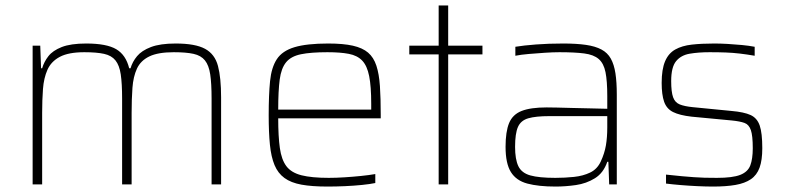

<svg xmlns="http://www.w3.org/2000/svg" viewBox="-20 -678 2888 706"><path d="M100 0V-510H128L131 -427H135Q142 -451 158 -471.5Q174 -492 207 -505Q240 -518 297 -518Q372 -518 407.5 -497Q443 -476 455 -427H460Q467 -451 484 -471.5Q501 -492 535 -505Q569 -518 626 -518Q698 -518 734 -498.5Q770 -479 781.5 -435.5Q793 -392 793 -320V0H758V-315Q758 -371 753 -404.5Q748 -438 733.5 -456Q719 -474 691.5 -480Q664 -486 619 -486Q561 -486 529 -470.5Q497 -455 483.5 -425.5Q470 -396 467 -355Q464 -314 464 -264V0H429V-315Q429 -371 424 -404.5Q419 -438 404.5 -456Q390 -474 362.5 -480Q335 -486 290 -486Q232 -486 200 -469Q168 -452 154.5 -421.5Q141 -391 138 -350.5Q135 -310 135 -264V0Z M1184 8Q1127 8 1088.5 1Q1050 -6 1026 -23.5Q1002 -41 989.5 -71Q977 -101 972.5 -146Q968 -191 968 -254Q968 -329 973 -379.5Q978 -430 998 -460.5Q1018 -491 1063 -504.5Q1108 -518 1187 -518Q1242 -518 1277.5 -510Q1313 -502 1333.5 -484.5Q1354 -467 1364 -436.5Q1374 -406 1377 -361.5Q1380 -317 1380 -256V-243H1003Q1003 -177 1009 -134Q1015 -91 1033 -67Q1051 -43 1088.5 -33.5Q1126 -24 1189 -24Q1216 -24 1247 -26Q1278 -28 1307.5 -31Q1337 -34 1360 -38V-5Q1341 -1 1311.5 2Q1282 5 1249 6.5Q1216 8 1184 8ZM1345 -255V-296Q1345 -360 1337.5 -398Q1330 -436 1312 -455Q1294 -474 1262.5 -480Q1231 -486 1184 -486Q1123 -486 1086.5 -478.5Q1050 -471 1032 -449Q1014 -427 1008.5 -385.5Q1003 -344 1003 -275H1365Z M1593 0V-478H1485V-510H1593V-658H1628V-510H1754V-478H1628V0Z M2023 8Q1960 8 1919 -3Q1878 -14 1858.5 -45.5Q1839 -77 1839 -138Q1839 -194 1852 -225.5Q1865 -257 1898 -270Q1931 -283 1990 -283Q2002 -283 2027 -282.5Q2052 -282 2084.5 -281Q2117 -280 2150.5 -279.5Q2184 -279 2213 -278V-324Q2213 -380 2206.5 -412.5Q2200 -445 2181.5 -461Q2163 -477 2128 -481.5Q2093 -486 2037 -486Q2014 -486 1983.5 -484Q1953 -482 1924 -479.5Q1895 -477 1875 -473V-506Q1905 -511 1951 -514.5Q1997 -518 2051 -518Q2100 -518 2134.5 -513Q2169 -508 2191.5 -496Q2214 -484 2226 -462.5Q2238 -441 2243 -408.5Q2248 -376 2248 -330V0H2220L2217 -83H2213Q2199 -42 2167.5 -22.5Q2136 -3 2097.5 2.5Q2059 8 2023 8ZM2022 -24Q2057 -24 2090.5 -27.5Q2124 -31 2150 -43.5Q2176 -56 2189 -84Q2203 -114 2208 -143.5Q2213 -173 2213 -210V-251H2000Q1950 -251 1922.5 -243Q1895 -235 1884.5 -211Q1874 -187 1874 -138Q1874 -92 1886 -67Q1898 -42 1930 -33Q1962 -24 2022 -24Z M2602 8Q2576 8 2544.5 6.5Q2513 5 2483 2.5Q2453 0 2429 -3V-36Q2464 -32 2488 -30Q2512 -28 2531.5 -26.5Q2551 -25 2570.5 -24.5Q2590 -24 2616 -24Q2674 -24 2702 -35Q2730 -46 2739 -70Q2748 -94 2748 -133Q2748 -179 2741 -199.5Q2734 -220 2717.5 -226Q2701 -232 2671 -235L2523 -249Q2479 -254 2455 -266Q2431 -278 2422 -304Q2413 -330 2413 -373Q2413 -423 2425.5 -452.5Q2438 -482 2463 -496Q2488 -510 2524 -514Q2560 -518 2606 -518Q2629 -518 2655.5 -516.5Q2682 -515 2708 -512.5Q2734 -510 2755 -506V-473Q2726 -478 2700.5 -481Q2675 -484 2648.5 -485Q2622 -486 2589 -486Q2548 -486 2516 -480.5Q2484 -475 2466 -453Q2448 -431 2448 -380Q2448 -340 2455 -320.5Q2462 -301 2479.5 -294Q2497 -287 2527 -284L2670 -270Q2716 -266 2740 -255Q2764 -244 2773.5 -216.5Q2783 -189 2783 -133Q2783 -89 2773 -61.5Q2763 -34 2741 -19Q2719 -4 2684.5 2Q2650 8 2602 8Z"/></svg>

Font: Saira Thin Thin
Style: Regular
Weight: 250
Version: Version 1.101